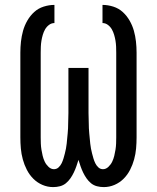

<svg xmlns="http://www.w3.org/2000/svg" viewBox="-20 -755 640 783"><path d="M197 8Q174 8 153 -1Q132 -10 116 -26Q100 -42 89.5 -62.5Q79 -83 73 -105Q67 -127 65 -149.5Q63 -172 63 -195V-540Q63 -563 65.5 -585.5Q68 -608 74 -629.5Q80 -651 91.5 -671Q103 -691 119.5 -706Q136 -721 158 -728Q180 -735 202 -735V-661Q190 -661 180 -653.5Q170 -646 164 -635.5Q158 -625 154.5 -613Q151 -601 149 -589Q147 -577 146.5 -564.5Q146 -552 146 -540V-195Q146 -182 146.5 -169.5Q147 -157 149 -144.5Q151 -132 154 -119.5Q157 -107 162.5 -95.5Q168 -84 178 -74.5Q188 -65 200 -65Q211 -65 219 -72.5Q227 -80 231.5 -89.5Q236 -99 239 -109Q242 -119 244.5 -129Q247 -139 249 -149Q251 -159 252 -169.5Q253 -180 254 -190.5Q255 -201 256 -211Q257 -221 257.5 -231.5Q258 -242 258 -252.5Q258 -263 258.5 -273.5Q259 -284 259 -294V-478H341V-294Q341 -284 341.5 -273.5Q342 -263 342 -252.5Q342 -242 342.5 -231.5Q343 -221 344 -211Q345 -201 346 -190.5Q347 -180 348 -169.5Q349 -159 351 -149Q353 -139 355.5 -129Q358 -119 361 -109Q364 -99 368.5 -89.5Q373 -80 381 -72.5Q389 -65 400 -65Q412 -65 422 -74.5Q432 -84 437.5 -95.5Q443 -107 446 -119.5Q449 -132 451 -144.5Q453 -157 453.5 -169.5Q454 -182 454 -195V-540Q454 -552 453.5 -564.5Q453 -577 451 -589Q449 -601 445.5 -613Q442 -625 436 -635.5Q430 -646 420 -653.5Q410 -661 398 -661V-735Q420 -735 442 -728Q464 -721 480.5 -706Q497 -691 508.5 -671Q520 -651 526 -629.5Q532 -608 534.5 -585.5Q537 -563 537 -540V-195Q537 -172 535 -149.5Q533 -127 527 -105Q521 -83 510.5 -62.5Q500 -42 484 -26Q468 -10 447 -1Q426 8 403 8Q389 8 375.5 4.5Q362 1 351.5 -7.5Q341 -16 333 -27.5Q325 -39 319 -51.5Q313 -64 308.5 -77Q304 -90 300 -103Q296 -90 291.5 -77Q287 -64 281 -51.5Q275 -39 267 -27.5Q259 -16 248.5 -7.5Q238 1 224.5 4.5Q211 8 197 8Z"/></svg>

Font: Iosevka Meiseki Sans
Style: Regular
Weight: 400
Monospace: yes
Designer: Belleve Invis
Foundry: Belleve Invis
Version: Version 11.2.6; ttfautohint (v1.8.4)